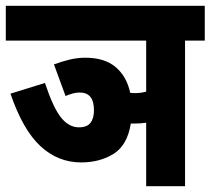

<svg xmlns="http://www.w3.org/2000/svg" viewBox="-20 -642 726 662"><path d="M166 -420Q190 -429 218 -436Q246 -443 274 -443Q341 -443 379 -410.5Q417 -378 429 -322Q437 -321 447 -321Q465 -321 484 -326V-502H0V-622H686V-502H618V0H484V-219Q465 -216 444 -216Q437 -216 431 -216Q419 -141 371.5 -111.5Q324 -82 260 -82Q180 -82 119.5 -138Q59 -194 16 -319L135 -356Q164 -269 191 -236Q218 -203 252 -203Q280 -203 292 -218.5Q304 -234 304 -262Q304 -323 255 -323Q242 -323 230 -319.5Q218 -316 206 -311Z"/></svg>

Font: Noto Sans ExtraCondensed ExtraBold
Style: Italic
Weight: 800
Width: 2
Italic angle: -12°
Designer: Monotype Design Team
Foundry: Monotype Imaging Inc.
Version: Version 2.013; ttfautohint (v1.8.4.7-5d5b)